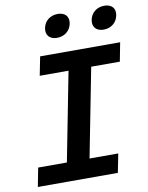

<svg xmlns="http://www.w3.org/2000/svg" viewBox="-101 -1021 840 1093"><g transform="rotate(-10 319.0 -475.0)"><path d="M27.5 0H490L511.5 -108.5H345.5L445.5 -621.5H611L632 -730H169.5L148 -621.5H314.5L214.5 -108.5H48.5ZM283.5 -817C325.5 -817 359.5 -843 367.5 -884C375.5 -925 351.5 -950.5 309.5 -950.5C267 -950.5 233 -925 225 -884C217 -843 241 -817 283.5 -817ZM552.5 -817C595 -817 628.5 -843 636.5 -884C644.5 -925 621 -950.5 578.5 -950.5C536.5 -950.5 502.5 -925 494.5 -884C486.5 -843 510.5 -817 552.5 -817Z"/></g></svg>

Font: Monaspace Neon SemiBold
Style: Italic
Weight: 600
Italic angle: -11°
Designer: Riley Cran & the Lettermatic Team
Foundry: Lettermatic
Version: Version 1.200 (Monaspace Neon)